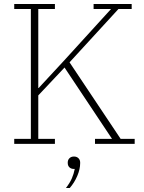

<svg xmlns="http://www.w3.org/2000/svg" viewBox="-20 -718 717 958"><path d="M51 -25H134V-673H51V-698H254V-673H171V-279H173L299 -415L534 -673H447V-698H637V-673H571L327 -407L582 -25H652V0H454V-25H539L302 -381L171 -242V-25H254V0H51ZM309 220Q329 194 338.5 172Q348 150 353 125H349Q335 125 326.5 117Q318 109 318 95V93Q318 80 326.5 71.5Q335 63 349 63Q363 63 371.5 71.5Q380 80 380 93V96Q380 126 365.5 160Q351 194 328 220H309Z"/></svg>

Font: IBM Plex Serif ExtraLight
Style: Regular
Weight: 200
Designer: Mike Abbink, Paul van der Laan, Pieter van Rosmalen
Foundry: Bold Monday
Version: Version 2.5